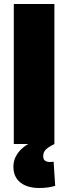

<svg xmlns="http://www.w3.org/2000/svg" viewBox="-20 -720 341 960"><path d="M49 0V-700H252V0ZM175 220Q136 220 107 207.5Q78 195 62.5 171.5Q47 148 47 114Q47 84 60.5 59.5Q74 35 97 16.5Q120 -2 146 -12L252 0Q232 10 219.5 19Q207 28 201.5 38Q196 48 196 61Q196 77 205.5 83.5Q215 90 230 90Q235 90 239.5 89.5Q244 89 248 88L256 209Q241 214 221 217Q201 220 175 220Z"/></svg>

Font: Georama ExtraBold
Style: Regular
Weight: 800
Designer: Jean-Baptiste Levee
Foundry: Production Type
Version: Version 1.001